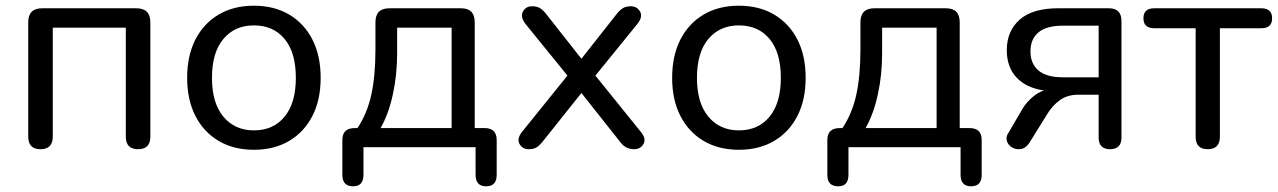

<svg xmlns="http://www.w3.org/2000/svg" viewBox="-20 -516 4479 673"><path d="M122 7Q79 7 79 -37V-438Q79 -487 128 -487H458Q507 -487 507 -438V-37Q507 7 464 7Q421 7 421 -37V-419H165V-37Q165 7 122 7Z M870 9Q799 9 746.5 -22Q694 -53 665 -109.5Q636 -166 636 -243Q636 -321 665 -377.5Q694 -434 746.5 -465Q799 -496 870 -496Q941 -496 993.5 -465Q1046 -434 1075 -377.5Q1104 -321 1104 -243Q1104 -166 1075 -109.5Q1046 -53 993.5 -22Q941 9 870 9ZM870 -59Q938 -59 977.5 -107Q1017 -155 1017 -243Q1017 -332 977.5 -379.5Q938 -427 870 -427Q803 -427 763 -379.5Q723 -332 723 -243Q723 -155 763 -107Q803 -59 870 -59Z M1314 -67H1563V-419H1372V-328Q1372 -254 1357 -185Q1342 -116 1314 -67ZM1218 137Q1180 137 1180 97V-25Q1180 -67 1223 -67H1233Q1267 -118 1281.5 -184Q1296 -250 1296 -343V-438Q1296 -487 1345 -487H1596Q1644 -487 1644 -438V-67H1679Q1721 -67 1721 -25V97Q1721 137 1684 137Q1647 137 1647 97V0H1254V97Q1254 137 1218 137Z M1833 7Q1811 7 1801 -11.5Q1791 -30 1810 -54L1969 -251L1822 -432Q1803 -457 1813 -475.5Q1823 -494 1845 -494Q1862 -494 1872 -488Q1882 -482 1892 -470L2018 -310L2144 -470Q2154 -482 2164.5 -488Q2175 -494 2191 -494Q2213 -494 2223.5 -475.5Q2234 -457 2214 -432L2067 -251L2226 -54Q2246 -30 2235.5 -11.5Q2225 7 2203 7Q2173 7 2155 -17L2018 -190L1880 -17Q1870 -5 1860 1Q1850 7 1833 7Z M2570 9Q2499 9 2446.5 -22Q2394 -53 2365 -109.5Q2336 -166 2336 -243Q2336 -321 2365 -377.5Q2394 -434 2446.5 -465Q2499 -496 2570 -496Q2641 -496 2693.5 -465Q2746 -434 2775 -377.5Q2804 -321 2804 -243Q2804 -166 2775 -109.5Q2746 -53 2693.5 -22Q2641 9 2570 9ZM2570 -59Q2638 -59 2677.5 -107Q2717 -155 2717 -243Q2717 -332 2677.5 -379.5Q2638 -427 2570 -427Q2503 -427 2463 -379.5Q2423 -332 2423 -243Q2423 -155 2463 -107Q2503 -59 2570 -59Z M3014 -67H3263V-419H3072V-328Q3072 -254 3057 -185Q3042 -116 3014 -67ZM2918 137Q2880 137 2880 97V-25Q2880 -67 2923 -67H2933Q2967 -118 2981.5 -184Q2996 -250 2996 -343V-438Q2996 -487 3045 -487H3296Q3344 -487 3344 -438V-67H3379Q3421 -67 3421 -25V97Q3421 137 3384 137Q3347 137 3347 97V0H2954V97Q2954 137 2918 137Z M3706 -245H3831V-426H3706Q3648 -426 3620 -402.5Q3592 -379 3592 -336Q3592 -293 3620 -269Q3648 -245 3706 -245ZM3871 7Q3831 7 3831 -34V-184H3760Q3721 -184 3694.5 -164.5Q3668 -145 3650 -115L3588 -15Q3575 4 3558 6.5Q3541 9 3527 0.5Q3513 -8 3509 -23Q3505 -38 3517 -54L3566 -138Q3579 -158 3598.5 -175Q3618 -192 3639 -199Q3577 -208 3543 -244.5Q3509 -281 3509 -340Q3509 -407 3554 -447Q3599 -487 3689 -487H3867Q3911 -487 3911 -442V-34Q3911 7 3871 7Z M4213 7Q4171 7 4171 -37V-417H4026Q3988 -417 3988 -452Q3988 -487 4026 -487H4401Q4439 -487 4439 -452Q4439 -417 4401 -417H4256V-37Q4256 7 4213 7Z"/></svg>

Font: Chiron GoRound TC N
Style: Regular
Weight: 350
Designer: Ryoko NISHIZUKA 西塚涼子 (kana, bopomofo & ideographs); Paul D. Hunt (Latin, Greek & Cyrillic); Sandoll Communications 산돌커뮤니
Foundry: Adobe
Version: Version 1.000;hotconv 1.1.1;makeotfexe 2.6.0